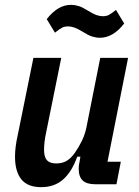

<svg xmlns="http://www.w3.org/2000/svg" viewBox="-20 -761 573 793"><path d="M233 -522 170 -211Q162 -174 162 -142Q162 -112 174 -99Q186 -86 212 -86Q238 -86 256 -97Q274 -108 290 -131Q306 -154 318.5 -180Q331 -206 337 -235L394 -522H509L424 -93H479L461 0H374Q338 0 321.5 -15.5Q305 -31 305 -65Q305 -72 306 -79.5Q307 -87 309 -95L312 -114H299Q277 -52 241 -20Q205 12 150 12Q94 12 68 -20.5Q42 -53 42 -114Q42 -135 45 -157.5Q48 -180 52 -197L118 -522ZM393 -605Q377 -605 361 -610Q345 -615 323 -629Q300 -643 286.5 -647.5Q273 -652 261 -652Q247 -652 237 -647Q227 -642 207 -626L173 -682Q219 -741 273 -741Q289 -741 305 -736Q321 -731 343 -717Q366 -703 379.5 -698.5Q393 -694 405 -694Q419 -694 429 -699Q439 -704 459 -720L493 -664Q447 -605 393 -605Z"/></svg>

Font: IBM Plex Sans Condensed SemiBold
Style: Italic
Weight: 600
Width: 3
Italic angle: -11°
Designer: Mike Abbink, Paul van der Laan, Pieter van Rosmalen
Foundry: Bold Monday
Version: Version 1.3